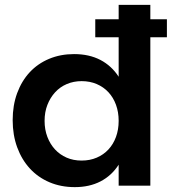

<svg xmlns="http://www.w3.org/2000/svg" viewBox="-20 -762 724 788"><path d="M665 -609H597V0H467V-86Q438 -41 392.5 -17.5Q347 6 287 6Q230 6 183 -14Q136 -34 102.5 -70.5Q69 -107 50.5 -157.5Q32 -208 32 -269Q32 -330 50.5 -380Q69 -430 102 -465.5Q135 -501 181.5 -520.5Q228 -540 284 -540Q346 -540 392 -516Q438 -492 467 -447V-609H371V-683H467V-742H597V-683H665ZM315 -103Q349 -103 377 -115Q405 -127 425 -148.5Q445 -170 456 -200Q467 -230 467 -266Q467 -302 456 -332Q445 -362 425 -383.5Q405 -405 377 -417Q349 -429 315 -429Q282 -429 254 -417Q226 -405 206 -383Q186 -361 174.5 -331.5Q163 -302 163 -266Q163 -230 174.5 -200Q186 -170 206 -148.5Q226 -127 253.5 -115Q281 -103 315 -103Z"/></svg>

Font: QuotatisMedium
Style: Regular
Weight: 500
Designer: Julieta Ulanovsky
Foundry: Quotatis-Medium
Version: Version 4.000;PS 004.000;hotconv 1.0.88;makeotf.lib2.5.64775